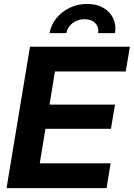

<svg xmlns="http://www.w3.org/2000/svg" viewBox="-20 -968 688 988"><path d="M13.7 0 134.3 -727.5H648.4L627 -600.1H262.7L234.9 -429.7H571.8L550.8 -305.2H213.9L184.6 -127.4H549.3L528.3 0ZM428.2 -947.8Q477.1 -947.8 511.7 -927.7Q546.4 -907.7 562.5 -873.5Q578.6 -839.4 571.8 -797.4H484.9Q489.7 -828.6 470.2 -848.9Q450.7 -869.1 415 -869.1Q379.9 -869.1 353.3 -848.9Q326.7 -828.6 321.3 -797.4H234.9Q242.2 -839.4 269.5 -873.5Q296.9 -907.7 338.4 -927.7Q379.9 -947.8 428.2 -947.8Z"/></svg>

Font: Inter 28pt
Style: Bold Italic
Weight: 700
Italic angle: -9.3988°
Designer: Rasmus Andersson
Foundry: rsms
Version: Version 4.001;git-66647c0bb